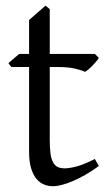

<svg xmlns="http://www.w3.org/2000/svg" viewBox="-20 -645 384 680"><path d="M330.1 -57.1Q306.2 -39.6 282.7 -26.1Q259.3 -12.7 238 -3.7Q216.8 5.4 198.7 10Q180.7 14.6 168 14.6Q150.9 14.6 135.5 8.3Q120.1 2 108.4 -12.5Q96.7 -26.9 89.8 -50.3Q83 -73.7 83 -107.9V-407.7H20L9.8 -421.4L47.9 -454.1H83V-574.2L141.1 -625L156.2 -612.8V-454.1H315.9L330.1 -439.9Q325.7 -433.1 319.1 -425.3Q312.5 -417.5 305.7 -410.6Q298.8 -403.8 292.2 -398.2Q285.6 -392.6 280.8 -390.6Q269 -396.5 245.1 -402.1Q221.2 -407.7 181.6 -407.7H156.2V-149.9Q156.2 -120.6 158.9 -101.1Q161.6 -81.5 168 -70.1Q174.3 -58.6 184.3 -53.7Q194.3 -48.8 209 -48.8Q226.1 -48.8 252 -55.7Q277.8 -62.5 315.9 -82Z"/></svg>

Font: Gentium Unicode
Style: Regular
Weight: 400
Version: Version 1.009